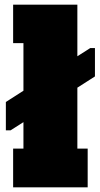

<svg xmlns="http://www.w3.org/2000/svg" viewBox="-20 -798 425 819"><path d="M385 -472 310 -424V-164H354V1H36V-164H80V-277L25 -242H5V-363L80 -411V-614H36V-778H310V-558L365 -593H385Z"/></svg>

Font: Alfa Slab One
Style: Regular
Weight: 400
Designer: JM Sole
Foundry: JM Sole
Version: Version 2.000